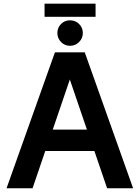

<svg xmlns="http://www.w3.org/2000/svg" viewBox="-20 -1011 737 1031"><path d="M355 -584 263.2 -314.9H446.8ZM288.1 -834Q288.1 -862.3 307.6 -882.1Q327.1 -901.9 356 -901.9Q384.8 -901.9 404.8 -882.1Q424.8 -862.3 424.8 -834Q424.8 -805.7 404.8 -785.4Q384.8 -765.1 356 -765.1Q327.6 -765.1 307.9 -785.2Q288.1 -805.2 288.1 -834ZM15.1 0 274.9 -730H435.1L694.8 0H555.2L486.8 -200.2H223.1L154.8 0ZM493.2 -991.2V-920.9H219.2V-991.2Z"/></svg>

Font: Miedinger*
Style: Bold
Weight: 700
Version: Version 001.000